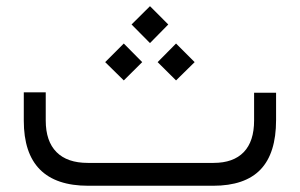

<svg xmlns="http://www.w3.org/2000/svg" viewBox="-20 -595 960 615"><path d="M261.2 -73.2H664.1Q727.5 -73.2 760.7 -107.7Q793.9 -142.1 793.9 -209V-297.9H864.3V-210.4Q864.3 -104 814.5 -52Q764.6 0 662.6 0H262.7Q56.2 0 56.2 -208.5V-299.3H126.5V-209Q126.5 -142.6 160.9 -107.9Q195.3 -73.2 261.2 -73.2ZM401.4 -516.6 460.4 -575.2 519 -516.6 460.4 -457ZM484.9 -396 543.9 -455.6 603.5 -396 543.9 -337.4ZM316.9 -396 376.5 -455.6 435.5 -396 376.5 -337.4Z"/></svg>

Font: Shabnam Light WOL
Style: Light-WOL
Weight: 300
Foundry: DejaVu fonts team - Redesigned by Saber Rastikerdar - Based on Vazir font
Version: Version 5.0.0